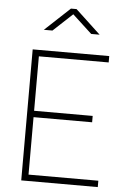

<svg xmlns="http://www.w3.org/2000/svg" viewBox="-61 -978 675 1022"><g transform="rotate(5 276.0 -467.0)"><path d="M92 0V-700H501V-666H128V-375H441V-341H128V-34H501V0ZM142 -809 276 -934H306L440 -809H395L291 -905L188 -809Z"/></g></svg>

Font: Titillium Web
Style: Thin
Weight: 200
Version: Version 1.001;PS 57.000;hotconv 1.0.70;makeotf.lib2.5.55311